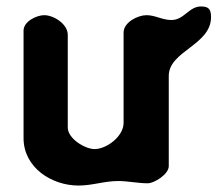

<svg xmlns="http://www.w3.org/2000/svg" viewBox="-20 -568 674 595"><path d="M117 -521C94 -521 53 -502 53 -473V-140C53 -48 141 7 223 7C267 7 303 -7 346 -7C377 -7 407 0 438 0C458 0 503 -28 503 -53V-333C503 -410 634 -428 634 -515C634 -539 627 -548 603 -548C565 -548 551 -506 511 -506C483 -506 461 -521 434 -521C407 -521 363 -499 363 -467V-187C363 -146 311 -106 273 -106C244 -106 190 -138 190 -173V-460C190 -494 146 -521 117 -521Z"/></svg>

Font: Asimov Print
Style: Regular
Weight: 500
Designer: Google
Version: Version 2.000980: 2014